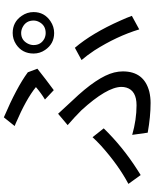

<svg xmlns="http://www.w3.org/2000/svg" viewBox="82 -886 835 1040"><g transform="rotate(-90 500.0 -365.5)"><path d="M776.4 -601.6Q776.4 -561.5 811.5 -543Q826.2 -536.1 841.8 -536.1Q882.8 -536.1 901.4 -571.3Q909.2 -585.9 909.2 -601.6Q909.2 -642.6 873 -661.1Q857.4 -668.9 841.8 -668.9Q802.7 -668.9 784.2 -632.8Q776.4 -617.2 776.4 -601.6ZM730.5 -601.6Q730.5 -663.1 780.3 -696.3Q808.6 -714.8 841.8 -714.8Q901.4 -714.8 934.6 -666Q955.1 -636.7 955.1 -601.6Q955.1 -543 905.3 -509.8Q876 -490.2 841.8 -490.2Q783.2 -490.2 750 -539.1Q730.5 -567.4 730.5 -601.6ZM532.2 -492.2 481.4 -540Q515.6 -560.5 548.8 -588.9Q484.4 -641.6 352.5 -698.2Q344.7 -701.2 337.9 -704.1L384.8 -762.7Q546.9 -693.4 628.9 -632.8L648.4 -581.1Q590.8 -535.2 532.2 -492.2ZM301.8 16.6 290 -67.4Q372.1 -43.9 450.2 -43.9Q529.3 -43.9 545.9 -98.6Q549.8 -112.3 549.8 -126Q548.8 -205.1 422.9 -342.8Q384.8 -380.9 342.8 -417L404.3 -468.8Q408.2 -463.9 475.6 -391.6Q605.5 -255.9 627.9 -165Q633.8 -140.6 633.8 -118.2Q633.8 -2.9 523.4 25.4Q494.1 32.2 462.9 32.2Q388.7 32.2 301.8 16.6ZM934.6 -69.3 861.3 -29.3Q824.2 -151.4 747.1 -272.5Q719.7 -313.5 695.3 -341.8L761.7 -377.9Q840.8 -285.2 909.2 -130.9Q924.8 -96.7 934.6 -69.3ZM325.2 -221.7Q225.6 -119.1 98.6 -38.1Q85 -29.3 72.3 -21.5L24.4 -87.9Q127 -142.6 231.4 -236.3Q258.8 -261.7 277.3 -282.2Z"/></g></svg>

Font: Taipei Sans TC Beta
Style: Regular
Weight: 400
Designer: JT Foundry
Foundry: JT Foundry
Version: Version 1.000